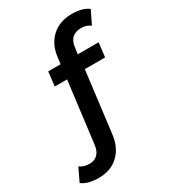

<svg xmlns="http://www.w3.org/2000/svg" viewBox="-318 -860 1041 1172"><g transform="rotate(-30 202.0 -274.0)"><path d="M296 -561 290 -517H437L425 -417H282L228 16Q217 101 163.5 151Q110 201 25 201Q-12 201 -42.5 193Q-73 185 -93 169L-49 77Q-22 98 19 98Q54 98 76 76.5Q98 55 103 13L157 -417H70L82 -517H169L175 -564Q185 -649 240 -699Q295 -749 383 -749Q417 -749 447.5 -741Q478 -733 497 -717L452 -625Q425 -646 387 -646Q306 -646 296 -561Z"/></g></svg>

Font: APTA Sans SemiBold
Style: Bold
Weight: 600
Version: Version 7.200